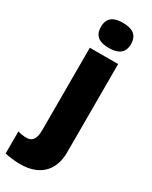

<svg xmlns="http://www.w3.org/2000/svg" viewBox="-307 -829 887 1122"><g transform="rotate(30 136.5 -268.0)"><path d="M61 -691C61 -625 106 -607 162 -607C217 -607 264 -625 264 -691C264 -759 217 -776 162 -776C106 -776 61 -759 61 -691ZM52 240C204 240 257 145 257 45V-553H66V5C66 72 39 88 8 88C-14 88 -30 85 -51 79V228C-25 235 21 240 52 240Z"/></g></svg>

Font: Noto Sans Thai Looped Black
Style: Regular
Weight: 900
Designer: Sasikarn Vongin, Ben Mitchell
Foundry: The Fontpad Ltd
Version: Version 1.001